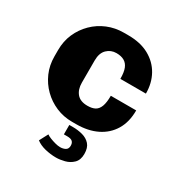

<svg xmlns="http://www.w3.org/2000/svg" viewBox="-170 -649 940 989"><g transform="rotate(30 300.0 -155.0)"><path d="M281 10Q230 10 185.5 -9Q141 -28 107 -61.5Q73 -95 53.5 -139.5Q34 -184 34 -237V-274Q34 -327 53.5 -371.5Q73 -416 107.5 -450Q142 -484 187 -502.5Q232 -521 283 -521H309Q382 -521 433 -493Q484 -465 511 -416.5Q538 -368 538 -306H386Q386 -345 377 -367.5Q368 -390 349.5 -400.5Q331 -411 303 -411Q270 -411 247 -388.5Q224 -366 224 -322V-190Q224 -150 244.5 -125.5Q265 -101 308 -101Q336 -101 353 -110.5Q370 -120 378.5 -143Q387 -166 387 -206H538Q538 -137 509 -89Q480 -41 428 -15.5Q376 10 306 10ZM301 211Q268 211 235.5 203Q203 195 181 178L208 127Q216 133 231 139Q246 145 263 149.5Q280 154 292 154Q311 154 324 146.5Q337 139 337 120Q337 104 328 95.5Q319 87 297 87H277V31H299Q329 31 356.5 38.5Q384 46 401.5 65.5Q419 85 419 122Q419 158 399 177.5Q379 197 351.5 204Q324 211 301 211Z"/></g></svg>

Font: Chivo Mono ExtraBold
Style: Regular
Weight: 800
Monospace: yes
Designer: Hector Gatti
Foundry: Omnibus-Type
Version: Version 1.008